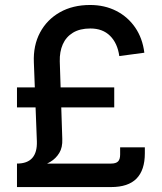

<svg xmlns="http://www.w3.org/2000/svg" viewBox="-20 -758 655 778"><path d="M48.8 -72.3V-95.2Q90.8 -95.2 110.8 -117.9Q130.9 -140.6 129.4 -185.5L117.2 -505.4Q114.3 -573.7 142.3 -626.2Q170.4 -678.7 222.7 -708.3Q274.9 -737.8 345.2 -737.8Q403.8 -737.8 450.9 -713.9Q498 -689.9 527.8 -646.5Q557.6 -603 564.9 -544.4L463.4 -530.8Q456.1 -583 426 -612.8Q396 -642.6 346.2 -642.6Q303.7 -642.6 275.6 -625.5Q247.6 -608.4 234.4 -578.4Q221.2 -548.3 222.2 -509.3L232.4 -194.8Q233.9 -160.6 220.2 -138.2Q206.5 -115.7 184.1 -102.3Q161.6 -88.9 136 -82.5Q110.4 -76.2 87.2 -74.2Q64 -72.3 48.8 -72.3ZM48.8 0V-95.2H430.2Q449.7 -95.2 458.3 -103.8Q466.8 -112.3 466.8 -131.8V-161.1H566.9V-136.7Q566.9 -68.8 533.2 -34.4Q499.5 0 430.2 0ZM48.8 -322.8V-403.8H442.9V-322.8Z"/></svg>

Font: Inter 17pt Medium
Style: Regular
Weight: 500
Version: Version 4.001;git-66647c0bb